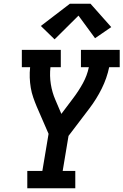

<svg xmlns="http://www.w3.org/2000/svg" viewBox="-20 -1000 656 1020"><path d="M125 0V-92H205L238 -289L175 -434Q165 -458 156.5 -482.5Q148 -507 143.5 -533.5Q139 -560 138 -587.5Q137 -615 140 -643H96V-735H303V-643H248Q243 -597 250 -553Q257 -509 274 -470L306 -395L370 -480Q398 -517 420.5 -558Q443 -599 452 -643H410V-735H616V-643H560Q548 -585 520.5 -529.5Q493 -474 455 -424L344 -278L313 -92H380V0ZM270 -791 197 -862 351 -980H461L571 -856L485 -797L397 -917Z"/></svg>

Font: Iosevka Curly Slab SmBdEx
Style: Italic
Weight: 600
Width: 7
Italic angle: -9°
Monospace: yes
Designer: Belleve Invis
Foundry: Belleve Invis
Version: Version 11.1.0; ttfautohint (v1.8.3)